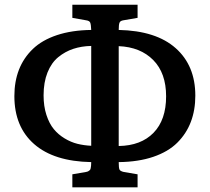

<svg xmlns="http://www.w3.org/2000/svg" viewBox="-20 -756 891 815"><path d="M287.1 39.1V-16.1L344.2 -25.9Q351.1 -26.9 355 -29.3Q358.9 -31.7 361.3 -33.9Q363.8 -36.1 365 -42.2Q366.2 -48.3 366.5 -52.5Q366.7 -56.6 367.2 -67.9Q209 -70.8 125 -144.3Q41 -217.8 41 -348.1Q41 -410.2 60.5 -460.2Q80.1 -510.3 119.4 -548.1Q158.7 -585.9 221.7 -606.9Q284.7 -627.9 367.2 -628.9Q366.2 -652.8 362.8 -660.4Q359.4 -668 345.2 -669.9L287.1 -680.2V-735.8H564V-680.2L503.9 -669.9Q490.7 -668 487.3 -659.7Q483.9 -651.4 483.9 -628.9Q642.6 -625.5 725.8 -551.5Q809.1 -477.5 809.1 -350.1Q809.1 -288.6 790 -238.5Q771 -188.5 732.4 -150.1Q693.8 -111.8 630.6 -90.3Q567.4 -68.8 483.9 -67.9Q483.9 -43 487.3 -36.1Q490.7 -29.3 505.9 -25.9L564 -16.1V39.1ZM367.2 -137.2V-561Q325.7 -560.1 291 -548.6Q256.3 -537.1 227.3 -513.4Q198.2 -489.7 181.6 -448.2Q165 -406.7 165 -351.1Q165 -305.2 177 -268.3Q189 -231.4 208.3 -208Q227.5 -184.6 254.4 -168.5Q281.2 -152.3 308.8 -145.5Q336.4 -138.7 367.2 -137.2ZM483.9 -136.2Q578.6 -137.7 631.8 -192.4Q685.1 -247.1 685.1 -347.2Q685.1 -445.8 630.6 -501Q576.2 -556.2 483.9 -560.1Z"/></svg>

Font: Literata Book SemiBold
Style: Regular
Weight: 600
Designer: Latin by Veronika Burian and Jose Scaglione. Greek by Irene Vlachou. Cyrillic by Vera Evstafieva
Foundry: TypeTogether
Version: Version 2.003;PS 002.003;hotconv 1.0.88;makeotf.lib2.5.64775